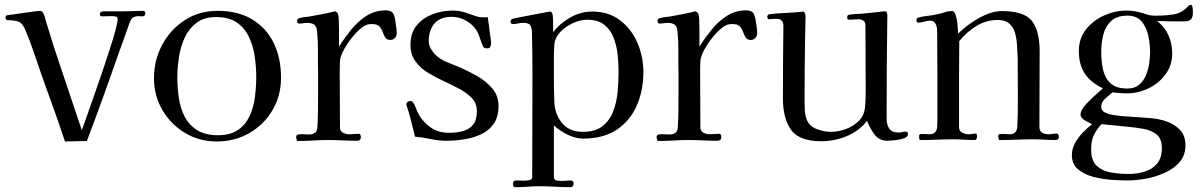

<svg xmlns="http://www.w3.org/2000/svg" viewBox="-20 -584 4988 798"><path d="M584 -528Q584 -516 570 -516Q567 -516 564 -516.5Q561 -517 558 -517Q546 -517 537 -513.5Q528 -510 523 -499Q517 -486 512.5 -472.5Q508 -459 503 -445Q493 -417 483 -389.5Q473 -362 463 -334Q434 -250 403.5 -166Q373 -82 341 2L250 4Q228 -63 204 -129.5Q180 -196 156 -263Q139 -312 122.5 -361Q106 -410 86 -458Q74 -487 58 -493.5Q42 -500 13 -500Q3 -500 3 -510Q3 -520 11 -521Q11 -521 30.5 -523.5Q50 -526 76.5 -530Q103 -534 123.5 -536.5Q144 -539 145 -539Q152 -539 155 -536Q158 -533 161 -527Q166 -517 168.5 -505.5Q171 -494 175 -483Q184 -455 192.5 -426Q201 -397 211 -368Q238 -286 265.5 -205Q293 -124 320 -43Q326 -59 339 -96Q352 -133 369 -181Q386 -229 403.5 -280.5Q421 -332 436 -378.5Q451 -425 460 -458.5Q469 -492 469 -503Q469 -514 460.5 -515.5Q452 -517 444 -517Q434 -517 424.5 -516.5Q415 -516 404 -516Q395 -516 395 -526Q395 -531 399 -533.5Q403 -536 407 -537Q412 -537 417 -537Q422 -537 426 -537H502Q520 -537 538 -538Q556 -539 574 -539Q584 -539 584 -528Z M1045 -264Q1045 -307 1038.5 -350.5Q1032 -394 1014.5 -431Q997 -468 964 -490.5Q931 -513 878 -513Q828 -513 796.5 -489Q765 -465 747.5 -427Q730 -389 723.5 -345Q717 -301 717 -262Q717 -219 723.5 -176Q730 -133 748 -98.5Q766 -64 799.5 -43Q833 -22 886 -22Q938 -22 969.5 -44Q1001 -66 1017.5 -102Q1034 -138 1039.5 -180.5Q1045 -223 1045 -264ZM1148 -261Q1148 -186 1112.5 -126Q1077 -66 1016.5 -31Q956 4 881 4Q808 4 749 -31.5Q690 -67 655 -126.5Q620 -186 620 -259Q620 -334 654 -397.5Q688 -461 747.5 -500Q807 -539 885 -539Q969 -539 1028 -503.5Q1087 -468 1117.5 -405.5Q1148 -343 1148 -261Z M1629 -445Q1629 -435 1621.5 -426.5Q1614 -418 1603 -418Q1588 -418 1581.5 -428Q1575 -438 1570.5 -451Q1566 -464 1557 -474Q1548 -484 1527 -484Q1523 -484 1519.5 -484Q1516 -484 1512 -483Q1495 -480 1475 -462Q1455 -444 1436.5 -419.5Q1418 -395 1406 -371Q1394 -347 1393 -331Q1392 -315 1392 -299.5Q1392 -284 1392 -269Q1392 -215 1392.5 -161Q1393 -107 1393 -54Q1393 -39 1405.5 -32.5Q1418 -26 1431 -26Q1441 -26 1451 -27Q1461 -28 1471 -28Q1476 -28 1478 -23.5Q1480 -19 1480 -15Q1480 1 1464 1Q1434 1 1404 -0.5Q1374 -2 1344 -2Q1313 -2 1281.5 0Q1250 2 1218 2Q1214 2 1212.5 -4Q1211 -10 1211 -14Q1211 -24 1219 -25Q1230 -27 1242 -26Q1254 -25 1264 -25Q1279 -25 1288.5 -31.5Q1298 -38 1299 -54Q1301 -86 1301.5 -119Q1302 -152 1302 -185V-282Q1301 -325 1301.5 -367.5Q1302 -410 1298 -452Q1297 -472 1287 -480.5Q1277 -489 1257 -489Q1249 -489 1240.5 -487.5Q1232 -486 1223 -486Q1215 -486 1215 -498Q1215 -505 1222 -508Q1232 -511 1243 -512.5Q1254 -514 1264 -515Q1291 -520 1318 -525Q1345 -530 1372 -537Q1381 -534 1385 -526Q1387 -522 1388 -504Q1389 -486 1389 -462.5Q1389 -439 1389 -418.5Q1389 -398 1389 -390Q1411 -425 1439 -460Q1467 -495 1503 -518Q1539 -541 1584 -541Q1608 -541 1615 -526Q1622 -511 1624 -491Q1626 -480 1627.5 -468Q1629 -456 1629 -445Z M2052 -143Q2052 -98 2032 -69.5Q2012 -41 1980 -26Q1948 -11 1910 -5Q1872 1 1836 1Q1803 1 1770.5 -6Q1738 -13 1705 -16Q1698 -43 1691.5 -70Q1685 -97 1677 -123Q1676 -126 1672.5 -137Q1669 -148 1669 -149Q1669 -157 1674 -160.5Q1679 -164 1686 -164Q1693 -164 1696 -159Q1702 -152 1706.5 -140Q1711 -128 1715 -119Q1723 -103 1729 -94.5Q1735 -86 1748 -73Q1787 -32 1845 -32Q1877 -32 1903.5 -39Q1930 -46 1946 -65.5Q1962 -85 1962 -122Q1962 -154 1942 -175.5Q1922 -197 1890.5 -214Q1859 -231 1824 -247Q1789 -263 1757.5 -282.5Q1726 -302 1706 -330Q1686 -358 1686 -398Q1686 -447 1711.5 -478Q1737 -509 1777 -524.5Q1817 -540 1860 -540Q1888 -540 1910.5 -533Q1933 -526 1958 -517Q1966 -514 1974 -513Q1982 -512 1990 -512Q1995 -512 1999 -512Q2003 -512 2007 -513Q2010 -495 2012.5 -476.5Q2015 -458 2017 -439Q2018 -432 2019.5 -422.5Q2021 -413 2021 -405Q2021 -398 2018 -390.5Q2015 -383 2006 -383Q1999 -383 1994.5 -384.5Q1990 -386 1987 -393Q1982 -403 1978.5 -414.5Q1975 -426 1971 -436Q1958 -471 1926 -492.5Q1894 -514 1857 -514Q1810 -514 1786 -486.5Q1762 -459 1762 -413Q1762 -397 1770.5 -382Q1779 -367 1790 -356Q1811 -336 1839.5 -325Q1868 -314 1894 -303Q1928 -288 1964.5 -267Q2001 -246 2026.5 -216Q2052 -186 2052 -143Z M2551 -286Q2551 -320 2547 -357.5Q2543 -395 2530 -428Q2517 -461 2491 -481.5Q2465 -502 2420 -502Q2393 -502 2362.5 -488.5Q2332 -475 2309.5 -452Q2287 -429 2284 -399Q2282 -368 2282 -336Q2282 -304 2282 -272Q2282 -244 2282.5 -215.5Q2283 -187 2284 -158Q2287 -107 2317 -71.5Q2347 -36 2402 -36Q2454 -36 2484 -59.5Q2514 -83 2528.5 -121Q2543 -159 2547 -202.5Q2551 -246 2551 -286ZM2654 -285Q2654 -207 2626 -144Q2598 -81 2542.5 -44.5Q2487 -8 2404 -8Q2372 -8 2338.5 -24.5Q2305 -41 2282 -63V150Q2282 164 2293.5 166Q2305 168 2315 168Q2324 168 2333 167Q2342 166 2351 166Q2364 166 2364 179Q2364 194 2349 194Q2318 194 2287 192Q2256 190 2225 190Q2199 190 2173.5 192Q2148 194 2122 194Q2115 194 2113.5 189Q2112 184 2112 180Q2112 166 2126 166Q2134 166 2142 166.5Q2150 167 2158 167Q2165 167 2178.5 165Q2192 163 2192 153Q2192 49 2192.5 -56Q2193 -161 2193 -265Q2193 -312 2192.5 -358Q2192 -404 2191 -450Q2190 -472 2183 -480.5Q2176 -489 2153 -489Q2143 -489 2133 -486.5Q2123 -484 2113 -484Q2102 -484 2102 -494Q2102 -503 2111 -506Q2113 -507 2129 -510Q2145 -513 2167.5 -517.5Q2190 -522 2212 -526Q2234 -530 2249 -533Q2264 -536 2265 -536Q2273 -536 2276 -526Q2278 -520 2278.5 -504.5Q2279 -489 2279 -473.5Q2279 -458 2279 -450Q2307 -487 2350.5 -511.5Q2394 -536 2441 -536Q2510 -536 2557.5 -499.5Q2605 -463 2629.5 -405.5Q2654 -348 2654 -285Z M3127 -445Q3127 -435 3119.5 -426.5Q3112 -418 3101 -418Q3086 -418 3079.5 -428Q3073 -438 3068.5 -451Q3064 -464 3055 -474Q3046 -484 3025 -484Q3021 -484 3017.5 -484Q3014 -484 3010 -483Q2993 -480 2973 -462Q2953 -444 2934.5 -419.5Q2916 -395 2904 -371Q2892 -347 2891 -331Q2890 -315 2890 -299.5Q2890 -284 2890 -269Q2890 -215 2890.5 -161Q2891 -107 2891 -54Q2891 -39 2903.5 -32.5Q2916 -26 2929 -26Q2939 -26 2949 -27Q2959 -28 2969 -28Q2974 -28 2976 -23.5Q2978 -19 2978 -15Q2978 1 2962 1Q2932 1 2902 -0.5Q2872 -2 2842 -2Q2811 -2 2779.5 0Q2748 2 2716 2Q2712 2 2710.5 -4Q2709 -10 2709 -14Q2709 -24 2717 -25Q2728 -27 2740 -26Q2752 -25 2762 -25Q2777 -25 2786.5 -31.5Q2796 -38 2797 -54Q2799 -86 2799.5 -119Q2800 -152 2800 -185V-282Q2799 -325 2799.5 -367.5Q2800 -410 2796 -452Q2795 -472 2785 -480.5Q2775 -489 2755 -489Q2747 -489 2738.5 -487.5Q2730 -486 2721 -486Q2713 -486 2713 -498Q2713 -505 2720 -508Q2730 -511 2741 -512.5Q2752 -514 2762 -515Q2789 -520 2816 -525Q2843 -530 2870 -537Q2879 -534 2883 -526Q2885 -522 2886 -504Q2887 -486 2887 -462.5Q2887 -439 2887 -418.5Q2887 -398 2887 -390Q2909 -425 2937 -460Q2965 -495 3001 -518Q3037 -541 3082 -541Q3106 -541 3113 -526Q3120 -511 3122 -491Q3124 -480 3125.5 -468Q3127 -456 3127 -445Z M3754 -27Q3754 -15 3736.5 -9Q3719 -3 3698 -1Q3677 1 3668 1Q3634 1 3614 -26Q3594 -53 3584 -82Q3550 -39 3499 -18Q3448 3 3393 3Q3303 3 3268.5 -43.5Q3234 -90 3234 -175Q3234 -250 3234.5 -325.5Q3235 -401 3236 -476Q3236 -506 3207 -506Q3199 -506 3191 -505Q3183 -504 3175 -504Q3172 -504 3170.5 -507.5Q3169 -511 3169 -513Q3169 -524 3179 -525Q3214 -529 3249.5 -530.5Q3285 -532 3320 -536Q3328 -528 3328 -516Q3328 -491 3327 -465Q3326 -439 3326 -413Q3325 -352 3324.5 -290.5Q3324 -229 3324 -167Q3324 -148 3325 -126.5Q3326 -105 3333 -87Q3344 -59 3374.5 -47.5Q3405 -36 3433 -36Q3464 -36 3495.5 -47.5Q3527 -59 3549.5 -81.5Q3572 -104 3575 -138Q3577 -155 3577.5 -172.5Q3578 -190 3578 -207L3577 -479Q3577 -492 3568.5 -498Q3560 -504 3549 -504Q3539 -504 3529.5 -503Q3520 -502 3510 -502Q3501 -502 3501 -512Q3501 -522 3510 -523Q3522 -525 3535 -525.5Q3548 -526 3561 -527L3630 -534Q3637 -535 3644.5 -536Q3652 -537 3659 -537Q3664 -537 3666 -531.5Q3668 -526 3668 -523Q3665 -306 3665 -90Q3665 -65 3676.5 -49Q3688 -33 3715 -33Q3723 -33 3729.5 -35Q3736 -37 3743 -37Q3754 -37 3754 -27Z M4381 -15Q4381 -2 4366 -2Q4344 -2 4321 -3.5Q4298 -5 4275 -5Q4241 -5 4205.5 -3.5Q4170 -2 4135 -2Q4131 -2 4130 -8.5Q4129 -15 4129 -19Q4129 -27 4139 -27Q4149 -27 4155 -27Q4160 -27 4165.5 -26.5Q4171 -26 4176 -26Q4205 -26 4208 -55Q4211 -114 4210.5 -174Q4210 -234 4210 -293Q4210 -304 4210 -315.5Q4210 -327 4210 -338Q4209 -361 4207 -394.5Q4205 -428 4198 -449Q4182 -501 4128 -501Q4079 -501 4038 -476Q3997 -451 3967 -413Q3966 -340 3966 -268Q3966 -196 3966 -124V-55Q3966 -40 3979 -33Q3992 -26 4005 -26Q4013 -26 4020.5 -27.5Q4028 -29 4035 -29Q4039 -29 4040 -24Q4041 -19 4041 -16Q4041 -12 4038.5 -7Q4036 -2 4030 -2Q4008 -2 3986.5 -3.5Q3965 -5 3943 -5Q3909 -5 3875 -3.5Q3841 -2 3806 -2Q3801 -2 3800.5 -8.5Q3800 -15 3800 -19Q3800 -27 3809 -27Q3818 -27 3823 -27Q3828 -27 3833 -26.5Q3838 -26 3843 -26Q3872 -26 3875 -55Q3876 -69 3876 -83Q3876 -97 3876 -111Q3876 -197 3876 -283.5Q3876 -370 3875 -456Q3875 -470 3869 -484Q3863 -498 3846 -498Q3833 -498 3821 -494Q3809 -490 3796 -490Q3789 -490 3789 -500Q3789 -502 3789.5 -504.5Q3790 -507 3791 -508Q3792 -509 3794 -509.5Q3796 -510 3797 -511Q3815 -516 3834.5 -518Q3854 -520 3872 -524Q3889 -527 3905 -532.5Q3921 -538 3937 -538Q3944 -538 3948 -531Q3953 -522 3956 -505.5Q3959 -489 3960.5 -472Q3962 -455 3962 -444Q3984 -466 4014.5 -487.5Q4045 -509 4078.5 -523.5Q4112 -538 4144 -538Q4236 -538 4268.5 -497.5Q4301 -457 4301 -370Q4301 -292 4300.5 -214Q4300 -136 4300 -58Q4300 -39 4311.5 -32.5Q4323 -26 4339 -26Q4347 -26 4355 -27.5Q4363 -29 4370 -29Q4376 -29 4378.5 -24.5Q4381 -20 4381 -15Z M4809 32Q4809 -8 4786.5 -25.5Q4764 -43 4732 -48.5Q4700 -54 4670 -57L4558 -68Q4536 -44 4525.5 -20.5Q4515 3 4515 36Q4515 84 4538.5 105.5Q4562 127 4598 133Q4634 139 4671 139Q4707 139 4738.5 129Q4770 119 4789.5 95.5Q4809 72 4809 32ZM4760 -368Q4760 -399 4753 -434Q4746 -469 4725.5 -494Q4705 -519 4666 -519Q4622 -519 4598 -496.5Q4574 -474 4565.5 -439.5Q4557 -405 4557 -368Q4557 -329 4564.5 -294.5Q4572 -260 4595.5 -238Q4619 -216 4666 -216Q4695 -216 4713.5 -231Q4732 -246 4742 -269.5Q4752 -293 4756 -319Q4760 -345 4760 -368ZM4938 -532Q4938 -511 4929.5 -503.5Q4921 -496 4907.5 -495.5Q4894 -495 4879 -495Q4857 -495 4834.5 -495.5Q4812 -496 4789 -497Q4821 -472 4836.5 -437Q4852 -402 4852 -362Q4852 -313 4824.5 -275.5Q4797 -238 4754 -217Q4711 -196 4665 -196Q4649 -196 4634 -197.5Q4619 -199 4603 -200Q4590 -188 4573.5 -174Q4557 -160 4557 -140Q4557 -124 4572.5 -116.5Q4588 -109 4607 -106Q4626 -103 4637 -102L4764 -93Q4798 -90 4830.5 -78.5Q4863 -67 4885 -43.5Q4907 -20 4907 20Q4907 62 4882.5 90Q4858 118 4819.5 135Q4781 152 4740 159Q4699 166 4666 166Q4640 166 4601 163.5Q4562 161 4524 151Q4486 141 4460.5 119.5Q4435 98 4435 61Q4435 34 4448 10.5Q4461 -13 4480.5 -33Q4500 -53 4519 -68Q4508 -73 4489.5 -83.5Q4471 -94 4471 -108Q4471 -125 4489.5 -146Q4508 -167 4530 -186.5Q4552 -206 4564 -217Q4513 -241 4488.5 -278.5Q4464 -316 4464 -372Q4464 -424 4493.5 -461.5Q4523 -499 4568.5 -519.5Q4614 -540 4661 -540Q4678 -540 4695 -537.5Q4712 -535 4728 -530Q4736 -528 4745.5 -524.5Q4755 -521 4763 -520Q4770 -519 4776.5 -519Q4783 -519 4790 -519Q4826 -519 4859 -524.5Q4892 -530 4918 -558Q4924 -564 4928 -564Q4936 -564 4937 -550.5Q4938 -537 4938 -532Z"/></svg>

Font: Kaisei Opti
Style: Regular
Weight: 400
Designer: Font-Kai, 金井和夫
Foundry: KAZUO KANAI
Version: Version 5.003